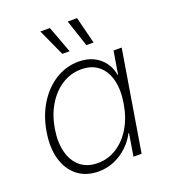

<svg xmlns="http://www.w3.org/2000/svg" viewBox="-137 -842 844 953"><g transform="rotate(-20 285.0 -366.0)"><path d="M221.7 9.8Q156.2 9.8 111.8 -24.7Q67.4 -59.1 49.3 -120.8Q31.2 -182.6 44.9 -264.2Q58.1 -344.7 96.7 -406.5Q135.3 -468.3 191.2 -502.7Q247.1 -537.1 312 -537.1Q357.4 -537.1 391.1 -520.3Q424.8 -503.4 445.8 -474.4Q466.8 -445.3 472.7 -408.7H475.1L495.1 -529.3H538.1L450.7 0H407.7L427.2 -118.2H424.3Q405.8 -82 375 -53Q344.2 -23.9 305.4 -7.1Q266.6 9.8 221.7 9.8ZM231.4 -30.8Q286.6 -30.8 332.5 -60.3Q378.4 -89.8 409.7 -142.3Q440.9 -194.8 452.1 -264.2Q463.9 -333.5 450.7 -386Q437.5 -438.5 402.1 -467.5Q366.7 -496.6 311.5 -496.6Q256.8 -496.6 210.4 -467.5Q164.1 -438.5 132.1 -386Q100.1 -333.5 88.4 -264.2Q77.1 -194.3 91.1 -141.8Q105 -89.4 140.9 -60.1Q176.8 -30.8 231.4 -30.8ZM377.4 -600.6 330.6 -742.2H379.9L415.5 -600.6ZM250.5 -600.6 186 -742.2H236.3L289.1 -600.6Z"/></g></svg>

Font: Inter 24pt ExtraLight
Style: Italic
Weight: 250
Italic angle: -9.3988°
Version: Version 4.001;git-66647c0bb